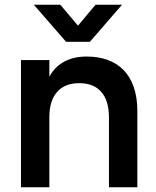

<svg xmlns="http://www.w3.org/2000/svg" viewBox="-20 -795 663 815"><path d="M123.5 -775H236L311 -686L385.5 -775H498L361.5 -617.5H260.5ZM442.5 -297.5Q442.5 -367 410.2 -404.5Q378 -442 316.5 -442Q255.5 -442 222.5 -404.8Q189.5 -367.5 189.5 -297.5V0H69V-540H189.5V-469.5Q199.5 -488 213.8 -503.5Q228 -519 247.5 -530.5Q267 -542 291.8 -548.5Q316.5 -555 348 -555Q396.5 -555 436 -541Q475.5 -527 503.8 -498.5Q532 -470 547.5 -426.2Q563 -382.5 563 -322.5V0H442.5Z"/></svg>

Font: Vela Sans Bd
Style: Bold
Weight: 700
Designer: Principal design: Mikhail Sharanda - project Manrope.
Design modification: Ravid Balaliev
Foundry: Mikhail Sharanda
Version: Version 1.001